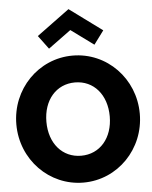

<svg xmlns="http://www.w3.org/2000/svg" viewBox="-66 -1102 929 1172"><g transform="rotate(-5 398.0 -516.5)"><path d="M20 -374.5C20 -158.6 188.2 14.5 398.2 14.5C608.2 14.5 776.4 -158.6 776.4 -374.5C776.4 -590.5 608.2 -763.6 398.2 -763.6C188.2 -763.6 20 -590.5 20 -374.5ZM204.1 -374.5C204.1 -507.3 283.2 -599.1 398.2 -599.1C513.2 -599.1 592.3 -507.3 592.3 -374.5C592.3 -241.8 513.2 -150 398.2 -150C283.2 -150 204.1 -241.8 204.1 -374.5ZM197.7 -900.9 259.1 -818.2 398.2 -920 537.3 -818.2 598.6 -900.9 398.2 -1048.2Z"/></g></svg>

Font: Spartan MB ExtBd
Style: Regular
Weight: 800
Designer: Matt Bailey, Mirko Velimirovic
Foundry: Matt Bailey
Version: Version 1.005